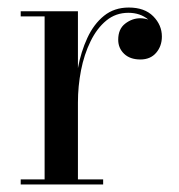

<svg xmlns="http://www.w3.org/2000/svg" viewBox="-20 -490 476 510"><path d="M35 -13.5H98.5V-446.5H35V-460H187V-309Q195 -352.5 212 -389.2Q229 -426 256.2 -448Q283.5 -470 322 -470Q364 -470 387 -446.8Q410 -423.5 410 -393Q410 -367.5 394.8 -349.8Q379.5 -332 353 -332Q325.5 -332 309.8 -347Q294 -362 294 -384.5Q294 -413 312.5 -427.2Q331 -441.5 352.5 -441.5Q364 -441.5 374 -438Q352.5 -456 321 -456Q287.5 -456 262.5 -435.5Q237.5 -415 220.5 -380.2Q203.5 -345.5 195.2 -303.2Q187 -261 187 -217.5V-13.5H254V0H35Z"/></svg>

Font: Bodoni Moda 16pt
Style: Regular
Weight: 400
Version: Version 2.3